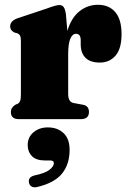

<svg xmlns="http://www.w3.org/2000/svg" viewBox="-20 -499 534 804"><path d="M256 -439.5 262 -369.5Q279 -425.5 313.2 -452.2Q347.5 -479 390 -479Q436.5 -479 462.8 -448.2Q489 -417.5 489 -356.5Q489 -295 463.8 -266Q438.5 -237 398.5 -237Q358 -237 338.2 -256.8Q318.5 -276.5 318 -311.5V-332Q317.5 -357.5 298 -357.5Q283.5 -357.5 274.5 -337Q265.5 -316.5 265.5 -271V-105.5Q265.5 -71.5 289 -67.5L326.5 -60.5Q352.5 -56.5 352.5 -30Q352.5 0 318 0H59.5Q25.5 0 25.5 -30Q25.5 -48.5 44.5 -60.5L55 -65Q61.5 -69 64.5 -76.8Q67.5 -84.5 67.5 -103.5V-327.5Q67.5 -343.5 63.8 -350Q60 -356.5 52 -360L41 -362.5Q22.5 -371.5 22.5 -389Q22.5 -410.5 52 -422L175 -463Q215 -478 228.5 -478Q240 -478 246.5 -469.5Q253 -461 256 -439.5ZM169 173Q131.5 173 113.8 154.8Q96 136.5 96 108.5Q96 75.5 120.2 55Q144.5 34.5 180 34.5Q221 34.5 246.2 58.5Q271.5 82.5 271.5 128.5Q271.5 188.5 239.8 227.8Q208 267 136 284Q121.5 287.5 112.5 282.2Q103.5 277 101.5 266.5Q96.5 243.5 123 236Q169 226.5 187.2 212Q205.5 197.5 205.5 184.5Q205.5 173 191 173Z"/></svg>

Font: Fraunces 72pt Soft Black
Style: Regular
Weight: 900
Version: Version 1.000;[b76b70a41]